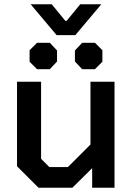

<svg xmlns="http://www.w3.org/2000/svg" viewBox="-20 -882 623 902"><path d="M60 -101V-498H173V-136L212 -97H299L405 -203V-498H518V0H413V-92L320 0H161ZM124 -862H223L287 -784H293L357 -862H456L334 -717H246ZM119 -592V-646L154 -681H214L248 -645V-593L214 -557H154ZM332 -593V-645L366 -681H426L461 -646V-592L426 -557H366Z"/></svg>

Font: Chakra Petch SemiBold
Style: Regular
Weight: 600
Designer: Katatrad Aksorn Co.,Ltd.
Foundry: Cadson Demak Co.,Ltd.
Version: Version 1.000; ttfautohint (v1.6)